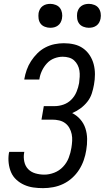

<svg xmlns="http://www.w3.org/2000/svg" viewBox="-20 -967 543 995"><path d="M203 8Q177 8 152.5 4.5Q128 1 105.5 -9Q83 -19 65 -35.5Q47 -52 37.5 -74Q28 -96 25 -121.5Q22 -147 26 -173L28 -180H106L105 -175Q101 -152 106 -129Q111 -106 126 -90.5Q141 -75 163.5 -68.5Q186 -62 210 -62Q235 -62 261 -72Q287 -82 306.5 -102.5Q326 -123 336 -149Q346 -175 350 -201Q353 -219 354 -237Q355 -255 351.5 -272Q348 -289 339.5 -304Q331 -319 317.5 -329Q304 -339 286.5 -343Q269 -347 251 -347H195L207 -417H263Q286 -417 309 -425Q332 -433 349.5 -450.5Q367 -468 376.5 -491Q386 -514 390 -537Q392 -553 393 -569.5Q394 -586 391.5 -601.5Q389 -617 382 -630.5Q375 -644 364 -654Q353 -664 337.5 -668.5Q322 -673 305 -673Q283 -673 261 -664.5Q239 -656 223 -638.5Q207 -621 197 -599.5Q187 -578 184 -556V-555H106V-557Q110 -581 118.5 -605Q127 -629 141 -650.5Q155 -672 173.5 -690.5Q192 -709 215 -721Q238 -733 262.5 -738Q287 -743 311 -743Q339 -743 364.5 -737Q390 -731 410.5 -716.5Q431 -702 445 -680.5Q459 -659 465.5 -634Q472 -609 472 -582Q472 -555 467 -528Q463 -505 455.5 -482Q448 -459 432.5 -439.5Q417 -420 396.5 -405Q376 -390 354 -381Q378 -369 396 -348.5Q414 -328 422.5 -302Q431 -276 431.5 -247Q432 -218 427 -189Q423 -163 414 -137Q405 -111 390 -87.5Q375 -64 354 -45Q333 -26 308 -14Q283 -2 256 3Q229 8 203 8ZM440 -823Q426 -823 412 -828.5Q398 -834 390 -845Q382 -856 380 -870.5Q378 -885 380 -900Q382 -910 387 -919.5Q392 -929 401 -935.5Q410 -942 420 -944.5Q430 -947 441 -947Q455 -947 469 -941.5Q483 -936 491 -925Q499 -914 501.5 -899.5Q504 -885 501 -870Q499 -860 494 -850.5Q489 -841 480 -834.5Q471 -828 461 -825.5Q451 -823 440 -823ZM240 -823Q226 -823 212 -828.5Q198 -834 190 -845Q182 -856 180 -870.5Q178 -885 180 -900Q182 -910 187 -919.5Q192 -929 201 -935.5Q210 -942 220 -944.5Q230 -947 241 -947Q255 -947 269 -941.5Q283 -936 291 -925Q299 -914 301.5 -899.5Q304 -885 301 -870Q299 -860 294 -850.5Q289 -841 280 -834.5Q271 -828 261 -825.5Q251 -823 240 -823Z"/></svg>

Font: Iosevka Oblique
Style: Regular
Weight: 400
Italic angle: -9°
Monospace: yes
Designer: Belleve Invis
Foundry: Belleve Invis
Version: Version 32.5.0; ttfautohint (v1.8.4)